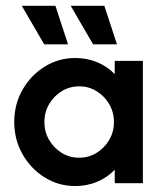

<svg xmlns="http://www.w3.org/2000/svg" viewBox="-20 -624 557 654"><path d="M236.1 9.7Q179.2 9.7 131.9 -19.8Q84.7 -49.3 56.6 -99Q28.5 -148.6 28.5 -208.3Q28.5 -268.8 56.6 -318.1Q84.7 -367.4 131.9 -396.9Q179.2 -426.4 236.1 -426.4Q277.1 -426.4 311.8 -411.8Q346.5 -397.2 370.8 -371.5V-416.7H466.7V0H370.8V-45.8Q346.5 -20.1 311.8 -5.2Q277.1 9.7 236.1 9.7ZM249.3 -86.8Q282.6 -86.8 309.4 -103.5Q336.1 -120.1 352.1 -147.6Q368.1 -175 368.1 -208.3Q368.1 -241.7 352.1 -269.1Q336.1 -296.5 309.4 -313.2Q282.6 -329.9 250 -329.9Q216.7 -329.9 189.9 -313.2Q163.2 -296.5 147.2 -269.1Q131.2 -241.7 131.2 -208.3Q131.2 -175 147.2 -147.6Q163.2 -120.1 189.9 -103.5Q216.7 -86.8 249.3 -86.8ZM297.2 -472.9 220.8 -604.2H335.4L378.5 -472.9ZM130.6 -472.9 54.2 -604.2H168.8L211.8 -472.9Z"/></svg>

Font: Afacad SemiBold
Style: Regular
Weight: 600
Designer: Kristian Moeller
Foundry: Dicotype
Version: Version 1.000